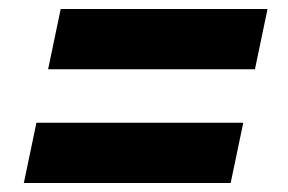

<svg xmlns="http://www.w3.org/2000/svg" viewBox="-20 -502 640 427"><path d="M87 -348 115 -482H575L547 -348ZM33 -95 61 -229H521L493 -95Z"/></svg>

Font: Geist Mono Black
Style: Italic
Weight: 900
Italic angle: -12°
Monospace: yes
Designer: Basement.studio, Andrés Briganti, Mateo Zaragoza
Foundry: Basement.studio, Vercel, Andrés Briganti, Guido Ferreyra, Mateo Zaragoza
Version: Version 1.500; ttfautohint (v1.8.4.7-5d5b)